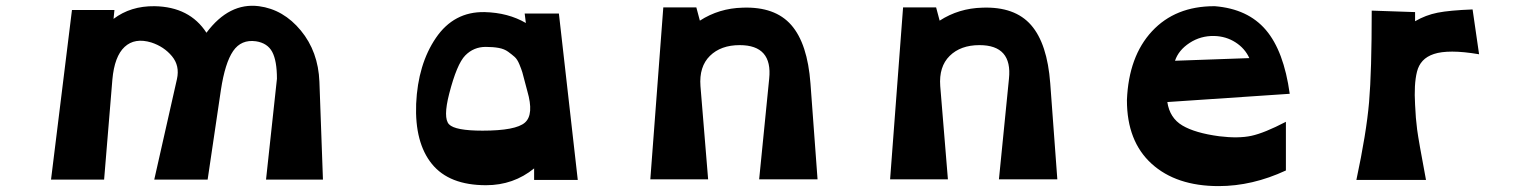

<svg xmlns="http://www.w3.org/2000/svg" viewBox="-20 -608 5188 651"><path d="M680 -497Q757 -600 858 -587Q941 -576 1000 -504.5Q1059 -433 1063 -331L1075 1H882L919 -341Q919 -402 903 -432Q887 -462 848 -468Q798 -475 770.5 -435Q743 -395 729 -303L684 1H503L580 -340Q590 -385 563 -417.5Q536 -450 493 -464Q437 -481 402.5 -449Q368 -417 361 -338L333 1H153L224 -574H368L365 -544Q423 -588 504 -587Q623 -585 680 -497Z M1628 20Q1503 20 1444.5 -52Q1386 -124 1391 -256Q1397 -390 1458 -479.5Q1519 -569 1623 -567Q1703 -565 1763 -530L1759 -562H1875L1939 2H1791V-37Q1721 20 1628 20ZM1616 -165Q1729 -165 1760 -192.5Q1791 -220 1768 -299Q1765 -309 1759.5 -331Q1754 -353 1751 -363Q1748 -373 1741 -390Q1734 -407 1725 -415Q1716 -423 1703 -432.5Q1690 -442 1671 -445.5Q1652 -449 1627 -449Q1586 -449 1557.5 -420Q1529 -391 1503 -290Q1482 -208 1502.5 -186.5Q1523 -165 1616 -165Z M2728 -325 2752 0H2554L2588 -341Q2600 -455 2488 -455Q2424 -455 2387 -418.5Q2350 -382 2355 -316L2381 0H2185L2229 -583H2341L2353 -538Q2418 -580 2498 -582Q2608 -586 2663 -523Q2718 -460 2728 -325Z M3541 -325 3565 0H3367L3401 -341Q3413 -455 3301 -455Q3237 -455 3200 -418.5Q3163 -382 3168 -316L3194 0H2998L3042 -583H3154L3166 -538Q3231 -580 3311 -582Q3421 -586 3476 -523Q3531 -460 3541 -325Z M4353 -290 3938 -262Q3946 -208 3989 -182.5Q4032 -157 4114 -146Q4179 -138 4223 -147.5Q4267 -157 4340 -195V-30Q4226 23 4112 23Q3968 23 3884.5 -53Q3801 -129 3801 -268V-269Q3807 -417 3886 -502Q3965 -587 4097 -587H4099Q4211 -578 4272 -506.5Q4333 -435 4353 -290ZM3964 -402 4216 -411Q4201 -444 4169 -464.5Q4137 -485 4097 -486Q4051 -487 4013.5 -462.5Q3976 -438 3964 -402Z M4973 -576 4995 -424Q4942 -433 4904 -433Q4866 -433 4842 -425Q4818 -417 4804 -402Q4790 -387 4784.5 -365Q4779 -343 4777.5 -315Q4776 -287 4778 -253Q4780 -206 4785 -168.5Q4790 -131 4815 2H4579Q4613 -157 4622 -261.5Q4631 -366 4631 -572L4778 -567V-536Q4814 -557 4854.5 -565Q4895 -573 4973 -576Z"/></svg>

Font: OpenDyslexic
Style: Bold
Weight: 800
Designer: Abbie Gonzalez
Version: Version 0.920;hotconv 1.0.109;makeotfexe 2.5.65596